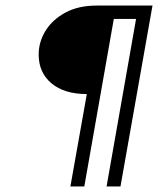

<svg xmlns="http://www.w3.org/2000/svg" viewBox="-20 -670 568 690"><path d="M292 -332Q211 -332 165 -370.5Q119 -409 119 -474Q119 -520 144 -560Q169 -600 215.5 -625Q262 -650 328 -650H528L413 0H363L469 -602H389L283 0H233Z"/></svg>

Font: Overused Grotesk Light
Style: Italic
Weight: 300
Italic angle: -10°
Version: Version 0.003